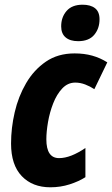

<svg xmlns="http://www.w3.org/2000/svg" viewBox="-20 -786 476 816"><path d="M194 10Q118 10 72.5 -37.5Q27 -85 27 -176Q27 -242 42.5 -309Q58 -376 91 -432.5Q124 -489 175 -524Q226 -559 297 -559Q338 -559 372 -549.5Q406 -540 436 -521L381 -407Q363 -419 342 -427Q321 -435 300 -435Q268 -435 244.5 -410Q221 -385 206 -346.5Q191 -308 184 -267Q177 -226 177 -194Q177 -114 231 -114Q256 -114 284 -125Q312 -136 343 -157V-33Q315 -15 276 -2.5Q237 10 194 10ZM312 -611Q278 -611 259 -627Q240 -643 240 -674Q240 -713 263 -739.5Q286 -766 331 -766Q365 -766 384 -751Q403 -736 403 -704Q403 -665 380.5 -638Q358 -611 312 -611Z"/></svg>

Font: Noto Sans Condensed ExtraBold
Style: Italic
Weight: 800
Width: 3
Italic angle: -12°
Designer: Monotype Design Team
Foundry: Monotype Imaging Inc.
Version: Version 2.013; ttfautohint (v1.8.4.7-5d5b)